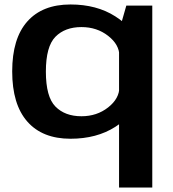

<svg xmlns="http://www.w3.org/2000/svg" viewBox="-20 -616 771 858"><path d="M512 222H660.5V-591H544.5L512 -477.5ZM295 4Q412 4 495 -49Q578 -102 578 -155.5L513.5 -227Q513.5 -175.5 463.2 -136Q413 -96.5 344 -96.5Q270.5 -96.5 227.8 -139.8Q185 -183 185 -296Q185 -408.5 227.8 -451.8Q270.5 -495 344 -495Q413 -495 463.2 -455.8Q513.5 -416.5 513.5 -366L578 -436.5Q578 -490 495 -543Q412 -596 295 -596Q169.5 -596 102 -520Q34.5 -444 34.5 -297Q34.5 -149.5 102 -72.8Q169.5 4 295 4Z"/></svg>

Font: Anybody SemiExpanded SemiBold
Style: Regular
Weight: 600
Width: 6
Designer: Tyler Finck
Foundry: Etcetera Type Company
Version: Version 1.113;gftools[0.9.25]